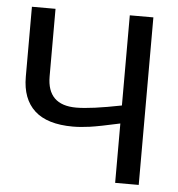

<svg xmlns="http://www.w3.org/2000/svg" viewBox="-49 -706 698 752"><g transform="rotate(5 300.0 -329.5)"><path d="M431.2 -233.4Q349.6 -215.3 313.2 -210.2Q276.9 -205.1 246.6 -205.1Q146 -205.1 96.2 -250.7Q46.4 -296.4 46.4 -383.3V-658.7H139.2V-393.1Q139.2 -280.3 253.4 -280.3Q311.5 -280.3 431.2 -304.2V-658.7H523.9V0H431.2Z"/></g></svg>

Font: Cousine
Style: Regular
Weight: 400
Monospace: yes
Designer: Steve Matteson
Foundry: Monotype Imaging Inc.
Version: Version 1.21